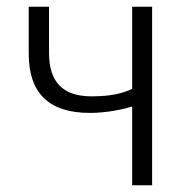

<svg xmlns="http://www.w3.org/2000/svg" viewBox="-20 -548 562 568"><path d="M65 -528V-389C65 -272 125 -214 246 -214C297 -214 346 -225 371 -233V0H430V-528H371V-285C343 -272 309 -263 251 -263C167 -263 125 -304 125 -392V-528Z"/></svg>

Font: Repo Light
Style: Regular
Weight: 300
Designer: Stefan Peev
Foundry: Context Ltd
Version: Version 001.502